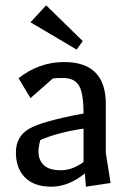

<svg xmlns="http://www.w3.org/2000/svg" viewBox="-20 -689 494 724"><path d="M295 -261Q295 -337 278 -366Q261 -395 217 -395Q193 -395 179 -393L95 -319L50 -394Q127 -455 222 -455Q379 -455 379 -297V-112L397 1L304 15L300 -35Q238 15 173.5 15Q109 15 74.5 -19.5Q40 -54 40 -114Q40 -174 89 -203Q138 -232 295 -261ZM125 -118Q125 -85 145.5 -66Q166 -47 209.5 -47Q253 -47 295 -78V-204Q199 -190 132 -161Q125 -134 125 -118ZM292 -534 269 -502 95 -605 154 -669Z"/></svg>

Font: Galdeano
Style: Regular
Weight: 400
Designer: Dario Manuel Muhafara
Foundry: Dario Manuel Muhafara
Version: Version 1.001